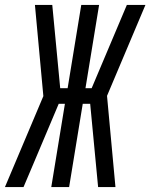

<svg xmlns="http://www.w3.org/2000/svg" viewBox="-49 -755 607 775"><path d="M-29 0 126 -367 92 -735H162L194 -399H224L279 -735H351L296 -399H321L463 -735H538L383 -368L417 0H347L315 -336H285L230 0H158L213 -336H188L88 -99L46 0Z"/></svg>

Font: Iosevka Term Curly Oblique
Style: Regular
Weight: 400
Italic angle: -9°
Designer: Belleve Invis
Foundry: Belleve Invis
Version: Version 32.3.0